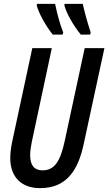

<svg xmlns="http://www.w3.org/2000/svg" viewBox="-20 -963 560 993"><path d="M398 -784H446L449 -795C431 -850 418 -899 408 -943H314L313 -935C324 -893 362 -827 398 -784ZM253 -784H304L307 -795C290 -837 274 -898 265 -943H171L170 -935C180 -894 220 -824 253 -784ZM187 10C322 10 384 -78 414 -223L520 -714H418L315 -235C292 -127 261 -82 200 -82C158 -82 136 -107 136 -160C136 -179 139 -203 144 -227L248 -714H147L43 -230C37 -200 33 -170 33 -146C33 -47 91 10 187 10Z"/></svg>

Font: Noto Sans UI Condensed Medium
Style: Italic
Weight: 500
Width: 3
Italic angle: -12°
Designer: Monotype Design Team
Foundry: Monotype Imaging Inc.
Version: Version 1.901